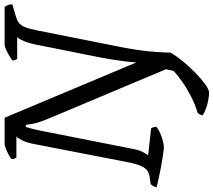

<svg xmlns="http://www.w3.org/2000/svg" viewBox="-78 -676 944 849"><g transform="rotate(-90 394.5 -252.0)"><path d="M409 200Q394.5 200 374.6 196.2Q354.6 192.5 336.2 185.4Q317.7 178.4 308.1 171Q310.1 163.8 313.1 157.9Q316.1 152 319.9 149.3Q355.8 138.7 391.5 120.5Q427.2 102.2 456.8 81.5Q486.5 60.7 505.3 42.3L512.2 9.1L294.2 -509.5Q279 -546 273 -571.5Q266.9 -597 266.7 -610.3H257.6Q256.1 -606.6 253.7 -599.2Q251.4 -591.8 248.5 -579.8Q245.6 -567.9 241.4 -548.8L159.5 -134.2Q154.8 -109.1 146 -92.4Q137.2 -75.6 131.2 -69.6L250.9 -56.3Q253.7 -52.7 256.1 -45.6Q258.5 -38.4 257.5 -32.6Q238.5 -18.1 210.8 -9Q183.1 0 167.4 0Q158.6 0 135.3 -3.4Q112.1 -6.8 83.2 -12Q54.3 -17.3 28.7 -23Q3.2 -28.6 -10.1 -32.6Q-8.1 -40 -3.8 -47.2Q0.5 -54.5 4.5 -58.3L32.8 -62.3Q52.2 -65 64.3 -73.5Q76.5 -82 85.6 -103.1Q94.7 -124.2 102.5 -165.5L181.5 -573.2Q188.3 -608.3 198.6 -628Q208.9 -647.8 215.6 -652H121.4Q119.4 -655 117 -660.8Q114.6 -666.6 115.4 -673.4Q122.4 -679.9 135.9 -687.1Q149.5 -694.2 162.7 -699.1Q176 -704 181.2 -704H297.9L542.5 -121.5Q544.2 -147 547.3 -172.6Q550.3 -198.1 554.6 -224.3Q558.9 -250.5 563.9 -278.5L622 -568.9Q628.8 -600.9 638.6 -622.6Q648.4 -644.3 655.1 -648.5H557.5Q555.8 -651.3 553.4 -656.9Q551 -662.6 551 -668.8Q557.8 -675.4 571.8 -683.5Q585.9 -691.7 599.6 -697.8Q613.4 -704 618.2 -704H787.9Q791.1 -699.8 795.5 -690.7Q799.9 -681.6 798.9 -669.8L750.8 -655.8Q731 -650.6 718.9 -642.1Q706.7 -633.6 699.1 -615.4Q691.4 -597.3 684.4 -562L609.4 -184.9Q601.8 -145.4 596.5 -107.5Q591.3 -69.5 588.8 -35.1Q586.3 -0.6 585.8 29.6Q571.6 54.6 547.7 83.8Q523.7 113 496.6 139.4Q469.6 165.8 445.9 182.9Q422.3 200 409 200Z"/></g></svg>

Font: Texturina Medium
Style: Italic
Weight: 500
Italic angle: -11°
Designer: Guillermo Torres Carreño
Foundry: Omnibus-Type
Version: Version 1.002